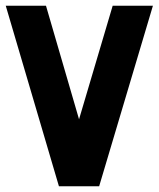

<svg xmlns="http://www.w3.org/2000/svg" viewBox="-20 -648 552 668"><path d="M512 -628 325 0H185L0 -628H140L255 -233L372 -628H512Z"/></svg>

Font: CAT North
Style: Regular
Weight: 400
Designer: Peter Wiegel
Foundry: Peter Wiegel
Version: Version 1.000